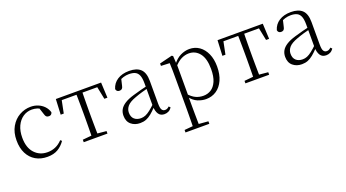

<svg xmlns="http://www.w3.org/2000/svg" viewBox="-57 -1104 3505 1946"><g transform="rotate(-20 1695.5 -131.0)"><path d="M292 14Q220 14 166 -17.5Q112 -49 82 -108Q52 -167 52 -248Q52 -335 87.5 -396.5Q123 -458 180 -490Q237 -522 302 -522Q344 -522 380.5 -507Q417 -492 443.5 -464.5Q470 -437 482 -398Q475 -368 446 -368Q428 -368 418.5 -376.5Q409 -385 404 -404L376 -490L419 -452Q388 -474 360 -482.5Q332 -491 303 -491Q250 -491 207.5 -462Q165 -433 140.5 -380.5Q116 -328 116 -255Q116 -148 170 -89Q224 -30 309 -30Q354 -30 394 -47Q434 -64 469 -101L484 -88Q452 -41 406 -13.5Q360 14 292 14Z M562 -342 570 -508H1058L1066 -342H1033L1000 -505L1033 -477H595L628 -505L595 -342ZM686 0V-27L802 -38H826L942 -27V0ZM781 0Q782 -24 782.5 -64.5Q783 -105 783.5 -148.5Q784 -192 784 -226V-283Q784 -316 783.5 -359.5Q783 -403 782.5 -443.5Q782 -484 781 -508H847Q846 -484 845.5 -443.5Q845 -403 844.5 -359.5Q844 -316 844 -283V-226Q844 -192 844.5 -148.5Q845 -105 845.5 -64.5Q846 -24 847 0Z M1292 14Q1234 14 1195 -19Q1156 -52 1156 -114Q1156 -151 1172.5 -180.5Q1189 -210 1226.5 -234Q1264 -258 1326 -276Q1369 -289 1413.5 -300.5Q1458 -312 1498 -321V-297Q1458 -287 1416.5 -275Q1375 -263 1338 -249Q1271 -225 1244.5 -194Q1218 -163 1218 -125Q1218 -78 1245 -54Q1272 -30 1316 -30Q1341 -30 1364.5 -39.5Q1388 -49 1417.5 -72Q1447 -95 1487 -134L1493 -89H1474Q1442 -55 1414 -32Q1386 -9 1357 2.5Q1328 14 1292 14ZM1554 13Q1512 13 1491.5 -17.5Q1471 -48 1469 -102V-106V-350Q1469 -407 1456 -437.5Q1443 -468 1417 -480Q1391 -492 1351 -492Q1321 -492 1291 -483Q1261 -474 1229 -454L1265 -482L1246 -402Q1242 -382 1232 -374Q1222 -366 1206 -366Q1175 -366 1169 -397Q1186 -456 1237 -489Q1288 -522 1364 -522Q1446 -522 1487 -482.5Q1528 -443 1528 -354V-113Q1528 -61 1540 -43Q1552 -25 1574 -25Q1587 -25 1597 -30Q1607 -35 1619 -46L1634 -30Q1619 -8 1598.5 2.5Q1578 13 1554 13Z M1689 260V233L1801 223H1822L1946 233V260ZM1779 260Q1780 229 1780.5 189.5Q1781 150 1781.5 108.5Q1782 67 1782 32V-278Q1782 -330 1781.5 -374Q1781 -418 1779 -455L1686 -459V-485L1823 -519L1836 -511L1841 -425L1843 -420V-80L1842 -71V32Q1842 66 1842.5 107.5Q1843 149 1843.5 189Q1844 229 1845 260ZM2002 14Q1959 14 1913.5 -4.5Q1868 -23 1829 -75H1816L1828 -108Q1869 -62 1907 -44.5Q1945 -27 1989 -27Q2034 -27 2071 -50Q2108 -73 2130.5 -124Q2153 -175 2153 -257Q2153 -369 2108.5 -425.5Q2064 -482 1993 -482Q1953 -482 1912.5 -462.5Q1872 -443 1825 -389L1816 -420H1828Q1868 -475 1916.5 -498.5Q1965 -522 2013 -522Q2074 -522 2120 -489.5Q2166 -457 2192.5 -398Q2219 -339 2219 -259Q2219 -175 2191.5 -113.5Q2164 -52 2115 -19Q2066 14 2002 14Z M2306 -342 2314 -508H2802L2810 -342H2777L2744 -505L2777 -477H2339L2372 -505L2339 -342ZM2430 0V-27L2546 -38H2570L2686 -27V0ZM2525 0Q2526 -24 2526.5 -64.5Q2527 -105 2527.5 -148.5Q2528 -192 2528 -226V-283Q2528 -316 2527.5 -359.5Q2527 -403 2526.5 -443.5Q2526 -484 2525 -508H2591Q2590 -484 2589.5 -443.5Q2589 -403 2588.5 -359.5Q2588 -316 2588 -283V-226Q2588 -192 2588.5 -148.5Q2589 -105 2589.5 -64.5Q2590 -24 2591 0Z M3036 14Q2978 14 2939 -19Q2900 -52 2900 -114Q2900 -151 2916.5 -180.5Q2933 -210 2970.5 -234Q3008 -258 3070 -276Q3113 -289 3157.5 -300.5Q3202 -312 3242 -321V-297Q3202 -287 3160.5 -275Q3119 -263 3082 -249Q3015 -225 2988.5 -194Q2962 -163 2962 -125Q2962 -78 2989 -54Q3016 -30 3060 -30Q3085 -30 3108.5 -39.5Q3132 -49 3161.5 -72Q3191 -95 3231 -134L3237 -89H3218Q3186 -55 3158 -32Q3130 -9 3101 2.5Q3072 14 3036 14ZM3298 13Q3256 13 3235.5 -17.5Q3215 -48 3213 -102V-106V-350Q3213 -407 3200 -437.5Q3187 -468 3161 -480Q3135 -492 3095 -492Q3065 -492 3035 -483Q3005 -474 2973 -454L3009 -482L2990 -402Q2986 -382 2976 -374Q2966 -366 2950 -366Q2919 -366 2913 -397Q2930 -456 2981 -489Q3032 -522 3108 -522Q3190 -522 3231 -482.5Q3272 -443 3272 -354V-113Q3272 -61 3284 -43Q3296 -25 3318 -25Q3331 -25 3341 -30Q3351 -35 3363 -46L3378 -30Q3363 -8 3342.5 2.5Q3322 13 3298 13Z"/></g></svg>

Font: Noto Serif HK ExtraLight
Style: Regular
Weight: 200
Designer: Ryoko NISHIZUKA 西塚涼子 (kana & ideographs); Frank Grießhammer (Latin, Greek & Cyrillic); Wenlong ZHANG 张文龙 (bopomofo); San
Foundry: Adobe
Version: Version 2.002-H1;hotconv 1.1.0;makeotfexe 2.6.0